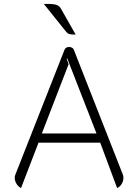

<svg xmlns="http://www.w3.org/2000/svg" viewBox="-20 -948 704 977"><path d="M55 -43Q55 -52 58 -59L308 -694Q314 -709 332 -709Q340 -709 347 -705Q354 -701 356 -694L605 -60Q608 -53 608 -43Q608 -27 599.5 -12.5Q591 2 576 9L490 -222H176L87 9Q72 1 63.5 -13.5Q55 -28 55 -43ZM471 -269 322 -651 319 -649 329 -621 193 -269ZM316 -787 203 -928H231Q253 -928 267.5 -923Q282 -918 290 -904L365 -772Q340 -772 331.5 -775Q323 -778 316 -787Z"/></svg>

Font: K2D Thin
Style: Regular
Weight: 100
Designer: Katatrad Aksorn Co.,Ltd.
Foundry: Cadson Demak Co.,Ltd.
Version: Version 1.000; ttfautohint (v1.6)